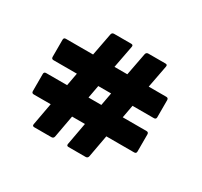

<svg xmlns="http://www.w3.org/2000/svg" viewBox="-110 -658 816 777"><g transform="rotate(30 298.5 -269.5)"><path d="M50 -149V-229Q50 -239 60 -239H158L169 -299H60Q50 -299 50 -309V-389Q50 -399 60 -399H187L207 -504Q209 -514 219 -514H299Q309 -514 307 -504L287 -399H347L367 -504Q369 -514 379 -514H459Q469 -514 467 -504L447 -399H529Q539 -399 539 -389V-309Q539 -299 529 -299H429L418 -239H529Q539 -239 539 -229V-149Q539 -139 529 -139H399L380 -35Q378 -25 368 -25H288Q278 -25 280 -35L299 -139H239L220 -35Q218 -25 208 -25H128Q118 -25 120 -35L139 -139H60Q50 -139 50 -149ZM269 -299 258 -239H318L329 -299Z"/></g></svg>

Font: Kanalisirung
Style: Regular
Weight: 500
Designer: Peter Wiegel
Foundry: Peter Wiegel
Version: 1.000